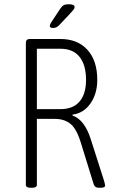

<svg xmlns="http://www.w3.org/2000/svg" viewBox="-20 -884 540 906"><path d="M124 2Q102 2 102 -12V-682Q102 -700 121 -700H265Q346 -700 392.5 -649Q439 -598 439 -507Q439 -442 407 -396Q375 -350 322 -343V-339Q379 -319 408 -228L471 -31Q473 -23 474.5 -17.5Q476 -12 476 -8Q476 2 454 2H446Q427 2 422 -15L361 -212Q341 -277 312 -300Q283 -323 239 -323H154V-12Q154 2 132 2ZM154 -369H265Q325 -369 355.5 -405Q386 -441 386 -507Q386 -577 355.5 -615.5Q325 -654 265 -654H154ZM232 -752Q215 -752 215 -761Q215 -766 220 -776L263 -841Q272 -855 280.5 -859.5Q289 -864 304 -864Q332 -864 332 -851Q332 -844 325.5 -836.5Q319 -829 310 -819L259 -765Q246 -752 232 -752Z"/></svg>

Font: Asap Condensed ExtraLight
Style: Regular
Weight: 200
Width: 3
Designer: Pablo Cosgaya
Foundry: Omnibus-Type
Version: Version 3.001; ttfautohint (v1.8.4.7-5d5b)